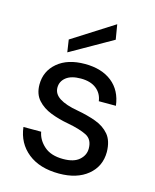

<svg xmlns="http://www.w3.org/2000/svg" viewBox="-113 -812 727 900"><g transform="rotate(15 251.0 -361.5)"><path d="M260 12Q166 12 109 -33.5Q52 -79 43 -156H129Q136 -117 169 -88Q202 -59 261 -59Q313 -59 339 -82Q365 -105 365 -137Q365 -182 332 -198.5Q299 -215 240 -226Q195 -234 155 -249.5Q115 -265 89.5 -293.5Q64 -322 64 -368Q64 -433 113 -474.5Q162 -516 246 -516Q327 -516 377 -476.5Q427 -437 436 -364H353Q348 -401 320 -423Q292 -445 245 -445Q198 -445 173.5 -425.5Q149 -406 149 -376Q149 -345 179.5 -325.5Q210 -306 268 -296Q318 -287 359 -272Q400 -257 425 -227.5Q450 -198 451 -144Q451 -74 399 -31Q347 12 260 12ZM151 -547 142 -607 343 -735 355 -663Z"/></g></svg>

Font: DM Sans
Style: Regular
Weight: 400
Designer: Colophon Foundry, Jonny Pinhorn
Foundry: Colophon Foundry
Version: Version 4.004; ttfautohint (v1.8.4.7-5d5b)